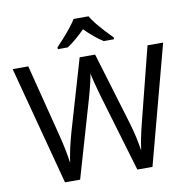

<svg xmlns="http://www.w3.org/2000/svg" viewBox="-98 -1092 1126 1137"><g transform="rotate(-10 465.0 -523.0)"><path d="M917 -765 727 -51H636L497 -519Q491 -540 485 -562Q479 -584 474 -604Q469 -624 465.5 -638.5Q462 -653 461 -660Q460 -653 457.5 -638.5Q455 -624 450 -604Q445 -584 439.5 -561.5Q434 -539 427 -516L292 -51H201L12 -765H106L217 -329Q223 -306 228 -283.5Q233 -261 237.5 -239.5Q242 -218 245 -198Q248 -178 251 -159Q254 -179 257.5 -200Q261 -221 266 -243.5Q271 -266 277 -289Q283 -312 289 -334L415 -765H508L639 -331Q646 -308 652 -284.5Q658 -261 663 -239Q668 -217 671.5 -196.5Q675 -176 678 -159Q681 -184 686 -211.5Q691 -239 698 -269Q705 -299 713 -330L823 -765ZM509 -995Q521 -973 543.5 -945.5Q566 -918 590.5 -891.5Q615 -865 634 -846V-835H572Q546 -851 518 -874.5Q490 -898 463 -925Q436 -898 409 -875Q382 -852 356 -835H296V-846Q315 -866 338.5 -892Q362 -918 384 -945.5Q406 -973 419 -995Z"/></g></svg>

Font: Noto Sans Tamil UI
Style: Regular
Weight: 400
Designer: Jelle Bosma - Monotype Design Team
Foundry: Monotype Imaging Inc.
Version: Version 2.004